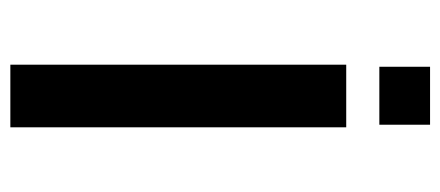

<svg xmlns="http://www.w3.org/2000/svg" viewBox="-260 -591 851 371"><g transform="rotate(90 165.5 -405.5)"><path d="M226 0V-649H105V0ZM221 -713V-811H109V-713Z"/></g></svg>

Font: Gamestation Extended
Style: Regular
Weight: 400
Width: 7
Designer: Jonas Hecksher
Foundry: Jonas Hecksher, Playtypeª, e-types AS
Version: Version 1.003